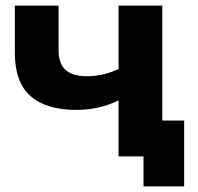

<svg xmlns="http://www.w3.org/2000/svg" viewBox="-20 -558 707 685"><path d="M637 -128V107H492V0H403V-200Q335 -166 253 -166Q144 -166 88.5 -215.5Q33 -265 33 -369V-538H189V-379Q189 -330 214.5 -308Q240 -286 288 -286Q349 -286 403 -312V-538H559V-128Z"/></svg>

Font: CMG Sans
Style: Bold
Weight: 700
Designer: Julieta Ulanovsky
Foundry: Julieta Ulanovsky
Version: Version 7.200